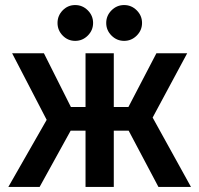

<svg xmlns="http://www.w3.org/2000/svg" viewBox="-20 -741 790 761"><path d="M165 -266 28 -530H154L261 -317H319V-530H431V-317H489L600 -530H722L585 -275L737 0H608L490 -223H431V0H319V-223H260L137 0H13ZM278 -579Q249 -579 228.5 -600Q208 -621 208 -650Q208 -679 228.5 -700Q249 -721 278 -721Q307 -721 328 -700Q349 -679 349 -650Q349 -621 328 -600Q307 -579 278 -579ZM472 -579Q443 -579 422 -600Q401 -621 401 -650Q401 -679 422 -700Q443 -721 472 -721Q501 -721 522 -700Q543 -679 543 -650Q543 -621 522 -600Q501 -579 472 -579Z"/></svg>

Font: Golos UI Medium
Style: Regular
Weight: 500
Designer: A.Korolkova, Vitaly Kuzmin
Foundry: ParaType Ltd
Version: Version 2.000